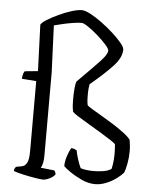

<svg xmlns="http://www.w3.org/2000/svg" viewBox="-55 -846 702 892"><g transform="rotate(5 295.5 -400.0)"><path d="M179 0Q169 0 141.5 -4.5Q114 -9 85 -15.5Q56 -22 41 -28Q41 -36 43.5 -40.5Q46 -45 49 -48L75 -53Q90 -55 99 -71Q108 -87 108 -126V-453L41 -458Q41 -472 44.5 -481.5Q48 -491 51 -494L112 -500L104 -716Q109 -726 131.5 -740Q154 -754 184 -768Q214 -782 243 -791Q272 -800 291 -800Q306 -800 331.5 -786.5Q357 -773 385.5 -752Q414 -731 439.5 -708Q465 -685 481.5 -665Q498 -645 498 -634Q498 -597 460.5 -556.5Q423 -516 356 -460Q354 -450 353 -437.5Q352 -425 352 -415Q352 -402 352.5 -388.5Q353 -375 356 -362Q359 -358 378 -346.5Q397 -335 424.5 -319Q452 -303 480.5 -285Q509 -267 532 -249.5Q555 -232 564 -219Q566 -208 567.5 -193.5Q569 -179 569 -166Q569 -137 563.5 -108Q558 -79 552 -65Q541 -52 520 -36.5Q499 -21 473 -10.5Q447 0 422 0Q390 0 358 -15Q326 -30 302 -47Q278 -64 272 -71Q272 -92 280 -117Q288 -142 297 -157Q306 -157 313 -154Q320 -151 323 -149Q326 -131 334 -106.5Q342 -82 349 -68Q361 -64 377 -62Q393 -60 411 -60Q431 -60 454 -63.5Q477 -67 492 -77Q495 -87 497.5 -107Q500 -127 500 -145Q500 -157 499.5 -170Q499 -183 498 -192Q494 -198 474 -211Q454 -224 426 -241Q398 -258 369 -275Q340 -292 318.5 -305.5Q297 -319 291 -326Q288 -340 287 -353Q286 -366 286 -380Q286 -444 294 -467Q365 -538 397 -572Q429 -606 429 -623Q429 -632 412 -651Q395 -670 371 -691Q347 -712 325.5 -726.5Q304 -741 295 -741Q278 -741 253.5 -737Q229 -733 205.5 -727.5Q182 -722 167 -718L176 -500V-111Q176 -90 172.5 -75.5Q169 -61 164 -54L228 -47Q230 -44 232.5 -39.5Q235 -35 235 -29Q227 -17 209 -8.5Q191 0 179 0Z"/></g></svg>

Font: Texturina 72pt Light
Style: Regular
Weight: 300
Designer: Guillermo Torres Carreño
Foundry: Omnibus-Type
Version: Version 1.002; ttfautohint (v1.8.3)